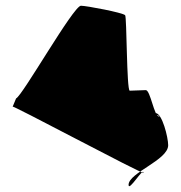

<svg xmlns="http://www.w3.org/2000/svg" viewBox="-20 -688 631 669"><path d="M24 -316C6 -332 480 -78 480 -86C480 -107 428 -18 428 -44C428 -86 566 -130 566 -182C566 -209 545 -294 522 -294C507 -294 544 -282 534 -282C517 -282 504 -374 488 -374C484 -374 435 -372 432 -372C421 -374 422 -630 416 -635C408 -644 281 -668 262 -668C236 -668 58 -354 36 -345Z"/></svg>

Font: Recovery
Style: Regular
Weight: 400
Version: Version 0.27